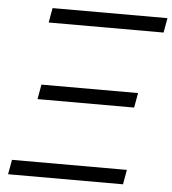

<svg xmlns="http://www.w3.org/2000/svg" viewBox="-51 -740 706 786"><g transform="rotate(5 302.5 -346.5)"><path d="M11.2 0 22 -60.1H494.1L483.4 0ZM122.6 -633.3 133.3 -693.4H605.5L594.7 -633.3ZM104.5 -316.9 115.2 -377.4H512.2L501.5 -316.9Z"/></g></svg>

Font: Cascadia Mono Light
Style: Italic
Weight: 300
Italic angle: -10°
Monospace: yes
Designer: Aaron Bell
Foundry: Saja Typeworks
Version: Version 2404.023; ttfautohint (v1.8.4)